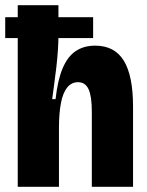

<svg xmlns="http://www.w3.org/2000/svg" viewBox="-35 -716 562 736"><path d="M-15 -650H322V-570H-15ZM33 0V-302V-696H189V-578Q189 -556 187 -524.5Q185 -493 181 -458.5Q177 -424 172.5 -391.5Q168 -359 165 -336H178Q186 -409 205 -454Q224 -499 255 -520Q286 -541 330 -541Q404 -541 439.5 -483.5Q475 -426 475 -307V0H317V-287Q317 -347 304.5 -374Q292 -401 264 -401Q239 -401 222.5 -380.5Q206 -360 198.5 -320.5Q191 -281 191 -225V0Z"/></svg>

Font: Bricolage Grotesque 72pt SemiCondensed ExtraBold
Style: Regular
Weight: 800
Width: 4
Designer: Mathieu Triay
Foundry: Atelier Triay
Version: Version 1.001;gftools[0.9.33.dev8+g029e19f]